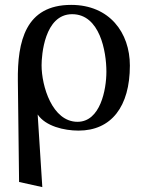

<svg xmlns="http://www.w3.org/2000/svg" viewBox="-20 -522 594 785"><path d="M134 -54C166 -6 242 12 301 12C435 12 511 -86 511 -254C511 -388 428 -502 271 -502C84 -502 51 -353 53 -191L58 222L153 243ZM415 -229C415 -155 390 -24 297 -24C193 -24 150 -171 150 -255C150 -294 161 -464 275 -464C388 -464 415 -312 415 -229Z"/></svg>

Font: Lingua Franca
Style: Regular
Weight: 400
Version: Version 1.19